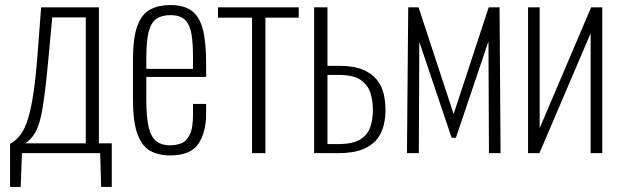

<svg xmlns="http://www.w3.org/2000/svg" viewBox="-20 -607 2463 761"><path d="M20 134V-37Q44 -50 61.5 -73.5Q79 -97 91.5 -138Q104 -179 113.5 -244.5Q123 -310 130 -407L143 -578H372V-39H423V134H381L377 0H67L62 134ZM80 -39H320V-538H187L174 -397Q166 -308 158.5 -246.5Q151 -185 142 -144.5Q133 -104 118 -79Q103 -54 80 -39Z M654 9Q608 9 575 -9.5Q542 -28 524.5 -76.5Q507 -125 507 -214V-368Q507 -459 525 -506Q543 -553 576.5 -570Q610 -587 655 -587Q709 -587 740 -564Q771 -541 784 -490.5Q797 -440 797 -357V-302H560V-210Q560 -141 569.5 -102Q579 -63 600 -47Q621 -31 654 -31Q675 -31 696 -38Q717 -45 731 -71Q745 -97 745 -152V-195H797V-157Q797 -83 766.5 -37Q736 9 654 9ZM560 -334H745V-379Q745 -431 739.5 -468.5Q734 -506 715 -526.5Q696 -547 655 -547Q623 -547 601.5 -533.5Q580 -520 570 -483.5Q560 -447 560 -378Z M979 0V-537H844V-578H1164V-537H1032V0Z M1225 0V-578H1278V-346Q1279 -346 1290 -346Q1301 -346 1312.5 -346Q1324 -346 1324 -346Q1383 -346 1419 -330.5Q1455 -315 1474.5 -290Q1494 -265 1501 -234Q1508 -203 1508 -171Q1508 -140 1500.5 -109.5Q1493 -79 1473.5 -54.5Q1454 -30 1417 -15Q1380 0 1321 0ZM1278 -36H1321Q1380 -36 1409 -55Q1438 -74 1448 -104.5Q1458 -135 1458 -171Q1458 -206 1448.5 -237.5Q1439 -269 1410.5 -289.5Q1382 -310 1323 -310Q1322 -310 1307 -310Q1292 -310 1278 -310Z M1593 0 1598 -578H1639L1778 -155L1917 -578H1960L1964 0H1918L1916 -443L1787 -61H1770L1642 -441L1640 0Z M2073 0V-578H2119V-99L2323 -578H2367V0H2321V-475L2118 0Z"/></svg>

Font: Oswald ExtraLight
Style: Regular
Weight: 250
Designer: Vernon Adams
Foundry: Vernon Adams
Version: Version 4.103;gftools[0.9.33.dev8+g029e19f]